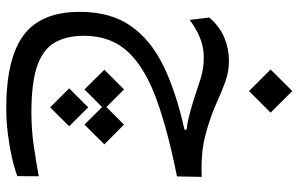

<svg xmlns="http://www.w3.org/2000/svg" viewBox="-194 -472 973 626"><g transform="rotate(90 293.0 -158.5)"><path d="M332.5 308.1Q170.4 308.1 94.2 251.5Q18.1 194.8 18.1 67.9Q18.1 -31.7 64 -97.7Q109.9 -163.6 196 -205.1Q282.2 -246.6 402.3 -272.9V-279.8Q381.3 -282.2 360.4 -287.4Q339.4 -292.5 307.6 -302.2Q266.6 -315.4 235.4 -325.7Q203.6 -335.9 167.5 -335.9Q131.8 -335.9 101.1 -322.8Q70.3 -309.6 44.4 -290L36.6 -353.5Q65.4 -387.7 102.1 -402.8Q138.7 -418 177.7 -418Q213.4 -418 245.6 -406.2Q277.8 -394.5 313.5 -378.4Q348.6 -362.3 393.6 -348.6Q424.3 -339.4 447.8 -335Q471.2 -330.6 496.6 -329.6Q511.7 -328.6 529.8 -328.6Q542.5 -328.6 556.2 -329.1L554.7 -248.5Q405.3 -218.8 303 -181.6Q200.7 -144.5 148.4 -88.6Q96.2 -32.7 96.2 54.7Q96.2 112.3 118.4 150.4Q140.6 188.5 194.8 207.3Q249 226.1 345.7 226.1Q404.3 226.1 458 218Q511.7 210 554.2 202.1L553.7 272Q529.8 281.2 493.2 289.6Q456.5 297.9 414.8 303Q373 308.1 332.5 308.1ZM385.7 -75.7 450.2 -11.7 385.7 53.2 328.6 -4.4 271 53.2 207 -11.7 271 -75.7 328.6 -18.6ZM329.6 41 391.1 103 329.6 165 267.6 103ZM276.4 -483.4 206.1 -553.7 276.4 -624.5 346.7 -553.7Z"/></g></svg>

Font: CaskaydiaMono NF SemiLight
Style: Regular
Weight: 350
Designer: Aaron Bell
Foundry: Saja Typeworks
Version: Version 2111.001; ttfautohint (v1.8.4);Nerd Fonts 3.1.1